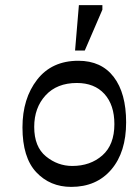

<svg xmlns="http://www.w3.org/2000/svg" viewBox="-20 -719 515 752"><path d="M287 -481Q377 -481 425.5 -417.5Q474 -354 474 -240Q474 -123 416 -55Q358 13 259 13Q176 13 122 -44.5Q68 -102 68 -220Q68 -333 125.5 -407Q183 -481 287 -481ZM428 -233Q428 -308 389 -351Q350 -394 281 -394Q203 -394 158.5 -345.5Q114 -297 114 -222Q114 -144 160 -106.5Q206 -69 263 -69Q334 -69 381 -110.5Q428 -152 428 -233ZM274 -521 289 -699H381V-681L312 -521Z"/></svg>

Font: myMathFont
Style: Regular
Weight: 400
Designer: Ross Mills, John Hudson & Paul Hanslow, Tiro Typeworks Ltd; with prior portions MicroPress Inc., and Coen Hoffman. Math 
Foundry: Tiro Typeworks Ltd
Version: Version 2.13 b171